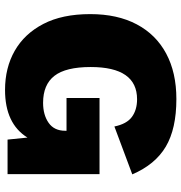

<svg xmlns="http://www.w3.org/2000/svg" viewBox="1 -711 720 762"><g transform="rotate(90 361.0 -330.0)"><path d="M337 10Q249 10 181.5 -28.5Q114 -67 75 -142Q36 -217 36 -328Q36 -436 76.5 -512.5Q117 -589 192.5 -629.5Q268 -670 373 -670Q491 -670 562 -628Q633 -586 672 -495L482 -424Q472 -473 444 -493.5Q416 -514 374 -514Q246 -514 246 -330Q246 -231 281 -186Q316 -141 388 -141Q436 -141 467.5 -163Q499 -185 499 -229V-234H369V-365H671V0H534L526 -79Q471 10 337 10Z"/></g></svg>

Font: Work Sans ExtraBold
Style: Regular
Weight: 800
Designer: Wei Huang
Foundry: Wei Huang
Version: Version 2.012; ttfautohint (v1.8.3)